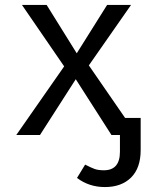

<svg xmlns="http://www.w3.org/2000/svg" viewBox="-20 -547 640 778"><path d="M550 61Q550 134 511 172.5Q472 211 405 211Q341 211 292 174L325 120Q348 132 363 137.5Q378 143 401 143Q466 143 466 68V0H431V-1L287 -226L142 0H46L240 -278L69 -527H169L291 -331L414 -527H511L340 -282L487 -69H550Z"/></svg>

Font: FiraDG Mono
Style: Regular
Weight: 400
Designer: Carrois Corporate & Edenspiekermann AG
Foundry: Carrois Corporate GbR & Edenspiekermann AG
Version: Version 3.206